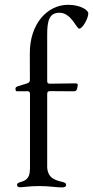

<svg xmlns="http://www.w3.org/2000/svg" viewBox="-20 -783 392 808"><path d="M106.2 -388.1V-70.7H105.8C106.2 -29.1 84.5 -22 63.6 -16C56.5 -13.8 51.8 -11 51.8 -4.6C51.8 2.5 57.2 5 64.6 5C81.7 5 99.8 0 147 0C186.8 0 217.3 5.7 240.4 5.7C251.1 5.7 258.2 2.8 258.2 -5C258.2 -11.7 253.9 -14.6 242.5 -17.4C212.4 -24.9 182.2 -32.3 178.6 -77.8V-388.1C179 -396.3 181.8 -399.1 190 -399.5L290.8 -398.8C299 -399.1 302.6 -402 304.3 -409.8L306.8 -421.5C308.2 -429.3 306.1 -432.2 297.9 -432.2L190 -430.8C181.8 -430.8 179 -433.6 178.6 -441.8V-637.8C178.6 -696.4 187.5 -729.4 230.5 -729.4C279.5 -729.4 302.2 -662.3 313.2 -662.3C327.4 -662.3 351.6 -705.6 351.6 -726.6C351.6 -741.1 317.1 -762.8 266.7 -762.8C180.8 -762.8 104.4 -685 105.5 -556.1L105.8 -447.4C105.8 -439.3 103 -435.4 95.2 -432.5L53.6 -419.4C45.8 -416.5 44 -412.6 45.5 -404.8L45.8 -404.1C46.5 -400.6 47.9 -398.8 52.9 -398.8L94.8 -399.1C103 -399.1 105.8 -396.3 106.2 -388.1Z"/></svg>

Font: Margiela Serif
Style: Regular
Weight: 400
Designer: Andreas Faust, Stefan Endress
Version: Version 1.002;FEAKit 1.0